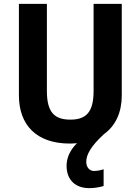

<svg xmlns="http://www.w3.org/2000/svg" viewBox="-20 -734 728 995"><path d="M427 104C427 68 451 23 519 -39C580 -83 611 -153 611 -239V-714H465V-263C465 -156 429 -114 345 -114C264 -114 223 -150 223 -262V-714H78V-240C78 -85 170 10 342 10C355 10 367 9 379 8C347 39 325 80 325 125C325 195 367 241 443 241C471 241 496 236 517 230V143C506 147 486 152 467 152C445 152 427 134 427 104Z"/></svg>

Font: Noto Sans Sinhala UI SemiCondensed
Style: Bold
Weight: 700
Width: 4
Designer: Jelle Bosma - Monotype Design Team
Foundry: Monotype Imaging Inc.
Version: Version 2.006